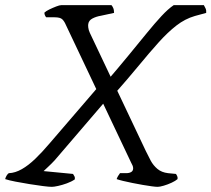

<svg xmlns="http://www.w3.org/2000/svg" viewBox="-47 -724 819 744"><path d="M564 0Q557 0 541.5 -2Q526 -4 506 -7.5Q486 -11 466 -15Q446 -19 429.5 -23Q413 -27 405 -30Q407 -36 410.5 -42Q414 -48 418 -53H442Q454 -53 461.5 -57.5Q469 -62 469 -72Q469 -77 466.5 -83Q464 -89 461 -94L208 -628Q202 -642 194 -649.5Q186 -657 164 -657H132Q130 -659 127.5 -664Q125 -669 125 -675Q131 -681 144.5 -687.5Q158 -694 171 -699Q184 -704 190 -704H385Q388 -701 391.5 -693.5Q395 -686 395 -674L344 -663Q326 -660 311.5 -652.5Q297 -645 295 -631Q294 -627 295 -617.5Q296 -608 301 -597L518 -139Q527 -120 537 -101.5Q547 -83 563 -69.5Q579 -56 604 -53L635 -50Q637 -47 639.5 -42Q642 -37 641 -30Q633 -23 618 -16Q603 -9 587.5 -4.5Q572 0 564 0ZM154 0Q143 0 119.5 -3Q96 -6 68 -10.5Q40 -15 14 -20Q-12 -25 -27 -30Q-25 -38 -20.5 -45Q-16 -52 -12 -53Q12 -54 37.5 -68.5Q63 -83 89.5 -108.5Q116 -134 144 -167L334 -388L363 -334L165 -103Q152 -89 140 -78Q128 -67 122 -61L236 -50Q238 -46 241 -41.5Q244 -37 243 -29Q230 -20 212 -13.5Q194 -7 178 -3.5Q162 0 154 0ZM394 -357 365 -407Q413 -463 452 -510.5Q491 -558 522 -596Q553 -634 578.5 -661.5Q604 -689 626 -704H743Q746 -699 749.5 -691.5Q753 -684 752 -674L708 -662Q670 -651 636.5 -625Q603 -599 567.5 -559.5Q532 -520 490 -469Q448 -418 394 -357Z"/></svg>

Font: Texturina Medium 12pt ExtraLight
Style: Italic
Weight: 250
Italic angle: -11°
Version: Version 1.002